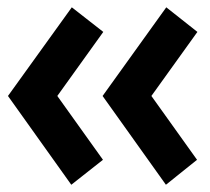

<svg xmlns="http://www.w3.org/2000/svg" viewBox="-20 -530 580 530"><path d="M264.2 -88.9 176.8 -20 2 -265.1 178.2 -509.8 265.1 -441.9 138.2 -265.1ZM523.9 -88.9 438 -20 263.2 -265.1 439 -509.8 524.9 -441.9 397.9 -265.1Z"/></svg>

Font: Sarala
Style: Bold
Weight: 700
Designer: Andres Torresi
Foundry: Huerta Tipografica
Version: Version 1.004;PS 001.003;hotconv 1.0.70;makeotf.lib2.5.58329